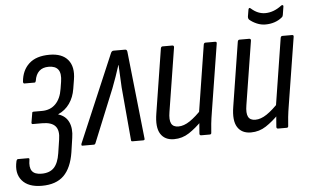

<svg xmlns="http://www.w3.org/2000/svg" viewBox="-72 -737 1646 1017"><g transform="rotate(-5 750.5 -228.5)"><path d="M111 193Q39 193 6 154Q-27 115 -12 51Q-9 41 -3 41H51Q59 41 57 50Q50 90 64 109.5Q78 129 115 129Q158 129 181 105Q204 81 212 29L223 -43Q231 -91 211 -114Q191 -137 141 -137H91Q88 -137 86 -139.5Q84 -142 85 -146L93 -193Q93 -198 95 -200Q97 -202 101 -202H146Q190 -202 218 -230Q246 -258 254 -310L260 -347Q267 -391 252 -411.5Q237 -432 201 -432Q169 -432 150.5 -414.5Q132 -397 127 -364Q126 -360 124.5 -357.5Q123 -355 120 -355H66Q59 -355 59 -365Q64 -425 102 -460Q140 -495 211 -495Q278 -495 309 -457.5Q340 -420 329 -353L321 -304Q314 -260 291 -227Q268 -194 230 -177V-176Q269 -164 285 -130Q301 -96 293 -46L282 29Q269 112 228 152.5Q187 193 111 193Z M343 0Q336 0 339 -11L536 -474Q541 -487 551 -487H613Q623 -487 624 -473L674 -10Q676 0 666 0H609Q602 0 602 -7L577 -289Q575 -318 574 -349.5Q573 -381 571 -409H570Q561 -380 550 -349Q539 -318 528 -289L413 -7Q410 0 404 0Z M830 8Q781 8 758.5 -27.5Q736 -63 748 -136L802 -477Q804 -487 812 -487H863Q873 -487 872 -477L818 -138Q811 -96 821 -76.5Q831 -57 859 -57Q888 -57 920 -78.5Q952 -100 990 -141L984 -78Q947 -40 910.5 -16Q874 8 830 8ZM975 0Q966 0 966 -9Q967 -29 969.5 -54.5Q972 -80 974 -98L973 -116L1030 -477Q1032 -487 1040 -487H1091Q1101 -487 1099 -477L1042 -120Q1036 -84 1033 -56.5Q1030 -29 1029 -9Q1029 0 1020 0Z M1239 8Q1190 8 1167.5 -27.5Q1145 -63 1157 -136L1211 -477Q1213 -487 1221 -487H1272Q1282 -487 1281 -477L1227 -138Q1220 -96 1230 -76.5Q1240 -57 1268 -57Q1297 -57 1329 -78.5Q1361 -100 1399 -141L1393 -78Q1356 -40 1319.5 -16Q1283 8 1239 8ZM1384 0Q1375 0 1375 -9Q1376 -29 1378.5 -54.5Q1381 -80 1383 -98L1382 -116L1439 -477Q1441 -487 1449 -487H1500Q1510 -487 1508 -477L1451 -120Q1445 -84 1442 -56.5Q1439 -29 1438 -9Q1438 0 1429 0ZM1365 -555Q1342 -555 1319.5 -564.5Q1297 -574 1281 -588Q1275 -594 1276 -605L1282 -641Q1283 -647 1286.5 -649Q1290 -651 1295 -646Q1313 -630 1331.5 -622.5Q1350 -615 1369 -615Q1414 -615 1456 -647Q1461 -651 1465 -649Q1469 -647 1468 -642L1461 -598Q1460 -594 1459 -591Q1458 -588 1453 -584Q1436 -570 1413.5 -562.5Q1391 -555 1365 -555Z"/></g></svg>

Font: Sofia Sans Condensed
Style: Italic
Weight: 400
Italic angle: -9°
Designer: Botio Nikoltchev, Ani Petrova
Foundry: lettersoup
Version: Version 4.101